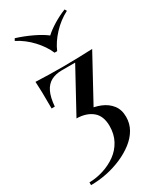

<svg xmlns="http://www.w3.org/2000/svg" viewBox="-243 -887 959 1148"><g transform="rotate(-30 236.5 -313.5)"><path d="M150 -208Q217 -207 258 -173.5Q299 -140 299 -70Q299 -14 275.5 29.5Q252 73 212.5 101.5Q173 130 124.5 145.5Q76 161 26 162V181Q80 181 134.5 170Q189 159 239 137.5Q289 116 328.5 85.5Q368 55 390 16.5Q412 -22 412 -68Q412 -118 386.5 -150.5Q361 -183 319.5 -200Q278 -217 230 -220L265 -202L439 -521Q390 -519 337.5 -517.5Q285 -516 233 -516Q187 -516 139 -517Q91 -518 47 -520Q49 -490 50 -446Q51 -402 51 -334H73Q78 -395 95.5 -431.5Q113 -468 144 -484.5Q175 -501 218 -501H310ZM414 -808 422 -794Q364 -764 318.5 -715Q273 -666 251 -614H233Q211 -666 165.5 -715Q120 -764 62 -794L70 -808Q125 -791 177.5 -766Q230 -741 262 -716Q289 -741 330 -766Q371 -791 414 -808Z"/></g></svg>

Font: Playfair Display Medium
Style: Regular
Weight: 500
Designer: Claus Eggers Sørensen
Foundry: Claus Eggers Sørensen
Version: Version 1.203